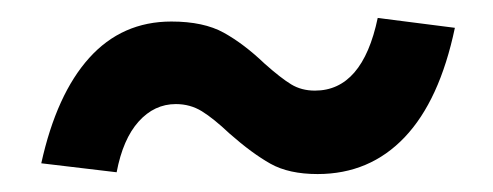

<svg xmlns="http://www.w3.org/2000/svg" viewBox="-20 -371 549 214"><path d="M236 -222Q218 -239 205 -247Q192 -255 176 -255Q152 -255 134.5 -235.5Q117 -216 110 -179L26 -189Q43 -266 79.5 -306.5Q116 -347 171 -347Q207 -347 229.5 -334.5Q252 -322 275 -300Q293 -284 304.5 -277Q316 -270 331 -270Q384 -270 401 -351L487 -340Q470 -259 431 -218Q392 -177 334 -177Q302 -177 281.5 -188.5Q261 -200 236 -222Z"/></svg>

Font: Decalotype SemiBold Italic
Style: Regular
Weight: 600
Italic angle: -12°
Designer: Alfredo Marco Pradil
Foundry: Alfredo Marco Pradil
Version: Version 1.0